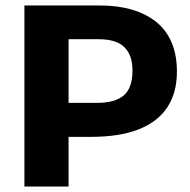

<svg xmlns="http://www.w3.org/2000/svg" viewBox="-20 -680 694 700"><path d="M187 -181V-305H334Q399 -305 431 -332Q463 -359 463 -423Q463 -479 433.5 -508Q404 -537 340 -537H187V-660H345Q409 -660 460.5 -645Q512 -630 549 -600.5Q586 -571 605.5 -525.5Q625 -480 625 -419Q625 -341 589.5 -288Q554 -235 484.5 -208Q415 -181 311 -181ZM69 0V-660H230V0Z"/></svg>

Font: Bricolage Grotesque ExtraBold
Style: Regular
Weight: 800
Designer: Mathieu Triay
Foundry: Atelier Triay
Version: Version 1.001;gftools[0.9.33.dev8+g029e19f]